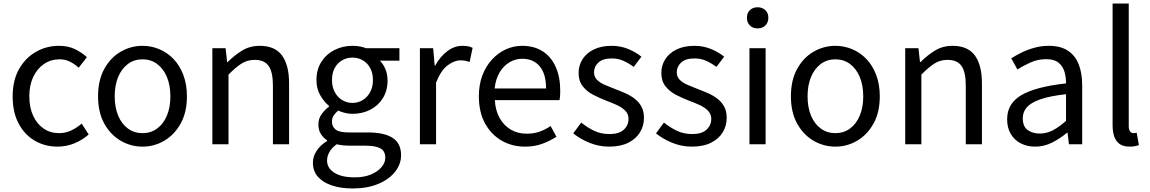

<svg xmlns="http://www.w3.org/2000/svg" viewBox="-20 -816 6505 1086"><path d="M305.9 13.4Q233.9 13.4 176.3 -20.3Q118.7 -54 85.1 -117.6Q51.6 -181.2 51.6 -271Q51.6 -361.9 87.9 -425.7Q124.2 -489.4 183.9 -523.1Q243.5 -556.8 312.8 -556.8Q366 -556.8 404.6 -537.8Q443.1 -518.9 471.5 -492.7L425 -432.8Q401.8 -454.3 375.4 -467.4Q349.1 -480.5 317.1 -480.5Q267.7 -480.5 228.9 -454.2Q190.2 -427.8 168 -380.8Q145.8 -333.8 145.8 -271Q145.8 -208.7 167.2 -161.8Q188.7 -114.9 226.6 -88.9Q264.5 -62.9 314.3 -62.9Q351.7 -62.9 384 -78.7Q416.3 -94.4 442 -116.9L481.7 -55.4Q445.2 -23.3 399.9 -5Q354.6 13.4 305.9 13.4Z M786.1 13.4Q719.6 13.4 662 -20.3Q604.4 -54 569.5 -117.6Q534.6 -181.2 534.6 -271Q534.6 -361.9 569.5 -425.7Q604.4 -489.4 662 -523.1Q719.6 -556.8 786.1 -556.8Q835.9 -556.8 881.3 -537.7Q926.7 -518.6 961.8 -481.9Q996.8 -445.3 1017 -392.1Q1037.3 -338.9 1037.3 -271Q1037.3 -181.2 1002.1 -117.6Q966.8 -54 909.7 -20.3Q852.7 13.4 786.1 13.4ZM786.1 -62.9Q833.2 -62.9 868.7 -88.9Q904.2 -114.9 924 -161.8Q943.7 -208.7 943.7 -271Q943.7 -333.8 924 -380.8Q904.2 -427.8 868.7 -454.2Q833.2 -480.5 786.1 -480.5Q739.1 -480.5 703.6 -454.2Q668.1 -427.8 648.4 -380.8Q628.8 -333.8 628.8 -271Q628.8 -208.7 648.4 -161.8Q668.1 -114.9 703.6 -88.9Q739.1 -62.9 786.1 -62.9Z M1181.1 0V-543.4H1256L1264.7 -464.5H1267.1Q1305.8 -503.1 1349.3 -529.9Q1392.9 -556.8 1449.1 -556.8Q1534.8 -556.8 1575 -502.4Q1615.1 -448 1615.1 -344.1V0H1523.7V-332.4Q1523.7 -408.5 1499.5 -442.9Q1475.3 -477.4 1420.5 -477.4Q1378.9 -477.4 1346 -456.4Q1313.2 -435.5 1272.5 -394V0Z M1974.4 250Q1908.2 250 1857.3 233Q1806.5 216.1 1778.1 183.7Q1749.8 151.3 1749.8 104.5Q1749.8 69.5 1770.7 37.4Q1791.6 5.2 1829.8 -18.4V-22.8Q1809 -36 1794.9 -58Q1780.9 -80 1780.9 -112.3Q1780.9 -146 1800.4 -172Q1819.9 -198.1 1841.2 -212.8V-216.8Q1813.9 -238.4 1791.9 -276.3Q1769.9 -314.2 1769.9 -363Q1769.9 -422.8 1797.8 -466.4Q1825.7 -509.9 1872.3 -533.4Q1918.9 -556.8 1973.1 -556.8Q1996.9 -556.8 2016.6 -553Q2036.2 -549.2 2050.3 -543.4H2239.2V-472.9H2128.4Q2147.8 -454.2 2160 -425.1Q2172.1 -395.9 2172.1 -360.6Q2172.1 -303.2 2145.5 -260.7Q2119 -218.2 2073.9 -195.1Q2028.8 -172.1 1973.1 -172.1Q1954.3 -172.1 1932.7 -177Q1911.1 -182 1892.7 -190.6Q1878.2 -178.6 1867.9 -163.5Q1857.6 -148.5 1857.6 -126.2Q1857.6 -100.5 1877.9 -83.7Q1898.1 -66.9 1953.2 -66.9H2059.7Q2153.7 -66.9 2201.2 -36Q2248.6 -5.2 2248.6 62.1Q2248.6 112.3 2214.9 155.2Q2181.2 198.2 2119.7 224.1Q2058.1 250 1974.4 250ZM1973.1 -233.9Q2005.1 -233.9 2031.4 -249.7Q2057.6 -265.5 2073.5 -294.7Q2089.4 -323.8 2089.4 -363Q2089.4 -403 2073.8 -431.4Q2058.2 -459.9 2032 -475Q2005.7 -490.2 1973.1 -490.2Q1941.6 -490.2 1915.3 -475Q1889 -459.9 1873.4 -431.7Q1857.8 -403.6 1857.8 -363Q1857.8 -323.8 1873.7 -294.7Q1889.6 -265.5 1915.9 -249.7Q1942.2 -233.9 1973.1 -233.9ZM1986.5 187.2Q2039.4 187.2 2077.9 171Q2116.3 154.9 2137.8 129.6Q2159.3 104.3 2159.3 76.6Q2159.3 37.8 2131.1 23Q2102.9 8.1 2049.5 8.1H1955.2Q1940.1 8.1 1921.8 6.3Q1903.5 4.5 1884.6 -0.1Q1855.7 20.5 1842.8 44.5Q1829.9 68.6 1829.9 91.8Q1829.9 135.2 1871.5 161.2Q1913 187.2 1986.5 187.2Z M2355.1 0V-543.4H2430L2438.7 -444.4H2441.1Q2469.4 -495.9 2509.6 -526.3Q2549.7 -556.8 2595.2 -556.8Q2613.9 -556.8 2627.2 -554.2Q2640.6 -551.6 2653.2 -545.4L2636.4 -465.6Q2622.2 -470.2 2611.3 -472.4Q2600.3 -474.6 2583.2 -474.6Q2549.7 -474.6 2511.9 -446.4Q2474 -418.2 2446.5 -348.8V0Z M2948.7 13.4Q2876.5 13.4 2817.4 -20.6Q2758.3 -54.6 2723.4 -118.2Q2688.6 -181.9 2688.6 -271Q2688.6 -337.5 2708.6 -390.1Q2728.7 -442.7 2763.5 -480.1Q2798.4 -517.6 2842 -537.2Q2885.6 -556.8 2932.4 -556.8Q3001.6 -556.8 3049.8 -525.7Q3098 -494.5 3123.4 -437.1Q3148.9 -379.7 3148.9 -301.7Q3148.9 -287.4 3147.9 -274.1Q3147 -260.7 3144.6 -249.7H2778.9Q2782 -192.4 2805.3 -149.8Q2828.7 -107.2 2868.1 -83.5Q2907.4 -59.8 2959.3 -59.8Q2998.8 -59.8 3031.5 -71.2Q3064.1 -82.7 3094.5 -103.1L3127.3 -42.5Q3091.8 -19.4 3048 -3Q3004.2 13.4 2948.7 13.4ZM2777.7 -315.5H3068.7Q3068.7 -397.1 3033.2 -440.3Q2997.8 -483.6 2933.5 -483.6Q2895.5 -483.6 2862.1 -463.9Q2828.7 -444.3 2806.2 -406.9Q2783.7 -369.6 2777.7 -315.5Z M3425.1 13.4Q3367.6 13.4 3314.3 -8.3Q3261 -30 3222.5 -61.7L3267.4 -122.7Q3302.7 -94.3 3341 -76.1Q3379.2 -57.8 3427.9 -57.8Q3481.8 -57.8 3508.4 -82.6Q3535.1 -107.5 3535.1 -143.1Q3535.1 -171.1 3516.7 -189.8Q3498.2 -208.5 3469.5 -221.7Q3440.7 -235 3410.5 -246Q3372.9 -260.6 3336.6 -279.1Q3300.4 -297.7 3276.5 -327.5Q3252.7 -357.2 3252.7 -403Q3252.7 -446.6 3275 -481.3Q3297.3 -516 3339.2 -536.4Q3381.1 -556.8 3439.8 -556.8Q3490.3 -556.8 3533.6 -538.8Q3576.9 -520.9 3608 -495.4L3564.4 -437.5Q3536.4 -458.3 3506.6 -471.9Q3476.8 -485.5 3440.9 -485.5Q3389.2 -485.5 3364.6 -462.2Q3340 -438.9 3340 -407.3Q3340 -381.8 3356.4 -365Q3372.7 -348.2 3399.8 -336.5Q3427 -324.7 3457.2 -313.1Q3487.2 -301.9 3516.5 -289Q3545.7 -276.1 3569.5 -257.9Q3593.4 -239.8 3607.9 -213.5Q3622.4 -187.2 3622.4 -148.2Q3622.4 -104.1 3599.7 -67.1Q3577 -30.1 3533.3 -8.4Q3489.7 13.4 3425.1 13.4Z M3893.1 13.4Q3835.6 13.4 3782.3 -8.3Q3729 -30 3690.5 -61.7L3735.4 -122.7Q3770.7 -94.3 3809 -76.1Q3847.2 -57.8 3895.9 -57.8Q3949.8 -57.8 3976.4 -82.6Q4003.1 -107.5 4003.1 -143.1Q4003.1 -171.1 3984.7 -189.8Q3966.2 -208.5 3937.5 -221.7Q3908.7 -235 3878.5 -246Q3840.9 -260.6 3804.6 -279.1Q3768.4 -297.7 3744.5 -327.5Q3720.7 -357.2 3720.7 -403Q3720.7 -446.6 3743 -481.3Q3765.3 -516 3807.2 -536.4Q3849.1 -556.8 3907.8 -556.8Q3958.3 -556.8 4001.6 -538.8Q4044.9 -520.9 4076 -495.4L4032.4 -437.5Q4004.4 -458.3 3974.6 -471.9Q3944.8 -485.5 3908.9 -485.5Q3857.2 -485.5 3832.6 -462.2Q3808 -438.9 3808 -407.3Q3808 -381.8 3824.4 -365Q3840.7 -348.2 3867.8 -336.5Q3895 -324.7 3925.2 -313.1Q3955.2 -301.9 3984.5 -289Q4013.7 -276.1 4037.5 -257.9Q4061.4 -239.8 4075.9 -213.5Q4090.4 -187.2 4090.4 -148.2Q4090.4 -104.1 4067.7 -67.1Q4045 -30.1 4001.3 -8.4Q3957.7 13.4 3893.1 13.4Z M4219.1 0V-543.4H4310.5V0ZM4265.4 -655.3Q4238.1 -655.3 4221.5 -671.8Q4204.9 -688.2 4204.9 -716.2Q4204.9 -742.6 4221.5 -758.7Q4238.1 -774.9 4265.4 -774.9Q4291.7 -774.9 4308.9 -758.7Q4326 -742.6 4326 -716.2Q4326 -688.2 4308.9 -671.8Q4291.7 -655.3 4265.4 -655.3Z M4705.1 13.4Q4638.6 13.4 4581 -20.3Q4523.4 -54 4488.5 -117.6Q4453.6 -181.2 4453.6 -271Q4453.6 -361.9 4488.5 -425.7Q4523.4 -489.4 4581 -523.1Q4638.6 -556.8 4705.1 -556.8Q4754.9 -556.8 4800.3 -537.7Q4845.7 -518.6 4880.8 -481.9Q4915.8 -445.3 4936 -392.1Q4956.3 -338.9 4956.3 -271Q4956.3 -181.2 4921.1 -117.6Q4885.8 -54 4828.7 -20.3Q4771.7 13.4 4705.1 13.4ZM4705.1 -62.9Q4752.2 -62.9 4787.7 -88.9Q4823.2 -114.9 4843 -161.8Q4862.7 -208.7 4862.7 -271Q4862.7 -333.8 4843 -380.8Q4823.2 -427.8 4787.7 -454.2Q4752.2 -480.5 4705.1 -480.5Q4658.1 -480.5 4622.6 -454.2Q4587.1 -427.8 4567.4 -380.8Q4547.8 -333.8 4547.8 -271Q4547.8 -208.7 4567.4 -161.8Q4587.1 -114.9 4622.6 -88.9Q4658.1 -62.9 4705.1 -62.9Z M5100.1 0V-543.4H5175L5183.7 -464.5H5186.1Q5224.8 -503.1 5268.3 -529.9Q5311.9 -556.8 5368.1 -556.8Q5453.8 -556.8 5494 -502.4Q5534.1 -448 5534.1 -344.1V0H5442.7V-332.4Q5442.7 -408.5 5418.5 -442.9Q5394.3 -477.4 5339.5 -477.4Q5297.9 -477.4 5265 -456.4Q5232.2 -435.5 5191.5 -394V0Z M5835.2 13.4Q5789.9 13.4 5754.1 -4.9Q5718.2 -23.2 5697.4 -57.9Q5676.6 -92.5 5676.6 -141.3Q5676.6 -230.1 5756.5 -277.5Q5836.3 -325 6009.7 -344.2Q6010.1 -379.4 6000.8 -410.5Q5991.5 -441.7 5967.2 -461.5Q5942.9 -481.3 5898 -481.3Q5850.6 -481.3 5809.1 -462.8Q5767.7 -444.3 5735 -422.7L5699.9 -486Q5725 -502.3 5757.8 -518.5Q5790.6 -534.7 5829.9 -545.7Q5869.1 -556.8 5912.5 -556.8Q5979.2 -556.8 6020.8 -529.1Q6062.3 -501.4 6081.7 -451.5Q6101.1 -401.6 6101.1 -334V0H6026.2L6018.5 -64.9H6014.7Q5976.6 -32.7 5931.3 -9.7Q5885.9 13.4 5835.2 13.4ZM5860.8 -60.6Q5900 -60.6 5935.3 -79Q5970.5 -97.4 6009.7 -132.4V-283.2Q5918.7 -273.1 5864.8 -254.3Q5811 -235.5 5788 -209.1Q5765.1 -182.6 5765.1 -147.4Q5765.1 -100.4 5792.9 -80.5Q5820.6 -60.6 5860.8 -60.6Z M6369.3 13.4Q6335.1 13.4 6313.9 -0.9Q6292.8 -15.3 6282.9 -42.6Q6273.1 -69.9 6273.1 -108.1V-796H6364.5V-102.1Q6364.5 -81.5 6372.3 -72.2Q6380 -62.9 6390 -62.9Q6393.8 -62.9 6397.8 -63.4Q6401.8 -63.9 6409.4 -64.9L6421.9 5.1Q6412.1 8 6399.9 10.7Q6387.7 13.4 6369.3 13.4Z"/></svg>

Font: Noto Sans KR Thin
Style: Regular
Weight: 100
Designer: Ryoko NISHIZUKA 西塚涼子 (kana, bopomofo & ideographs); Paul D. Hunt (Latin, Greek & Cyrillic); Sandoll Communications 산돌커뮤니
Foundry: Adobe
Version: Version 2.004-H2;hotconv 1.0.118;makeotfexe 2.5.65603